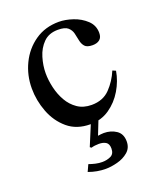

<svg xmlns="http://www.w3.org/2000/svg" viewBox="-120 -493 641 771"><g transform="rotate(-20 201.0 -107.0)"><path d="M358.4 -159.2 372.1 -153.3Q365.2 -111.8 342.5 -73.5Q319.8 -35.2 284.2 -10.7Q248.5 13.7 202.6 13.7Q144 13.7 105.7 -18.8Q67.4 -51.3 48.6 -100.8Q29.8 -150.4 29.8 -201.7Q29.8 -258.3 53.5 -307.1Q77.1 -356 120.6 -386.2Q164.1 -416.5 223.1 -416.5Q250.5 -416.5 282.5 -405.8Q314.5 -395 337.6 -373.3Q360.8 -351.6 360.8 -319.3Q360.8 -299.8 349.6 -290.8Q338.4 -281.7 319.3 -281.7Q295.4 -281.7 286.1 -292.5Q276.9 -303.2 273.9 -319.1Q271 -335 267.1 -350.6Q263.2 -366.2 250.7 -377Q238.3 -387.7 208.5 -387.7Q169.9 -387.7 146.7 -364.5Q123.5 -341.3 113.3 -307.1Q103 -272.9 103 -240.2Q103 -210.4 110.4 -178.5Q117.7 -146.5 133.3 -119.1Q148.9 -91.8 173.8 -74.7Q198.7 -57.6 233.9 -57.6Q282.7 -57.6 312.3 -88.4Q341.8 -119.1 358.4 -159.2ZM315.4 127.9Q315.4 155.8 295.9 172.4Q276.4 189 249.3 196Q222.2 203.1 199.2 203.1Q162.1 203.1 126 189.9L139.2 161.1Q152.8 166 167 169.2Q181.2 172.4 195.3 172.4Q215.3 172.4 231.7 164.6Q248 156.7 248 133.8Q248 113.8 236.3 106.4Q224.6 99.1 206.5 99.1Q188.5 99.1 173.8 103.5L168 99.1L208 2.9H240.2L214.8 67.4Q221.2 66.4 227.5 65.7Q233.9 64.9 240.2 64.9Q270 64.9 292.7 80.1Q315.4 95.2 315.4 127.9Z"/></g></svg>

Font: Scheherazade New Rohingya
Style: Regular
Weight: 400
Designer: SIL International
Foundry: SIL International
Version: Version 3.000 ; LngRng